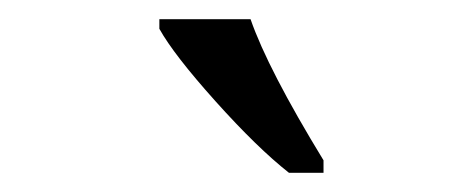

<svg xmlns="http://www.w3.org/2000/svg" viewBox="-20 -786 496 200"><path d="M146 -756V-766H241Q259 -714 317 -619V-606H281Q248 -632 204.5 -680.5Q161 -729 146 -756Z"/></svg>

Font: Noto Serif Cond
Style: Regular
Weight: 400
Width: 3
Designer: Monotype Design Team
Foundry: Monotype Imaging Inc.
Version: Version 1.001